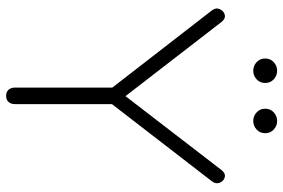

<svg xmlns="http://www.w3.org/2000/svg" viewBox="-169 -751 925 627"><g transform="rotate(90 293.5 -437.5)"><path d="M293 5Q280 5 273 -3Q266 -11 266 -24V-370L279 -325L14 -667Q4 -680 10 -693Q16 -706 28.5 -709Q41 -712 52 -698L300 -377H288L535 -698Q546 -712 558.5 -709Q571 -706 576.5 -693Q582 -680 572 -667L308 -325L320 -370V-24Q320 -11 313 -3Q306 5 293 5ZM375 -802Q359 -802 347 -813Q335 -824 335 -841Q335 -858 347 -869Q359 -880 375 -880Q391 -880 403 -869Q415 -858 415 -841Q415 -824 403 -813Q391 -802 375 -802ZM211 -802Q195 -802 183 -813Q171 -824 171 -841Q171 -858 183 -869Q195 -880 211 -880Q227 -880 239 -869Q251 -858 251 -841Q251 -824 239 -813Q227 -802 211 -802Z"/></g></svg>

Font: Nunito VF Beta Light
Style: Regular
Weight: 300
Designer: Vernon Adams
Foundry: newtypography
Version: Version 3.001